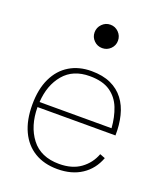

<svg xmlns="http://www.w3.org/2000/svg" viewBox="-135 -817 780 912"><g transform="rotate(20 254.5 -360.5)"><path d="M73.7 -239.3H467.8Q468.8 -293 457.5 -338.4Q446.3 -383.8 420.9 -417.2Q395.5 -450.7 355 -469.2Q314.5 -487.8 257.3 -487.8Q193.8 -487.8 146.5 -459.2Q99.1 -430.7 72.8 -375.7Q46.4 -320.8 46.4 -241.7Q46.4 -163.6 72.3 -108.4Q98.1 -53.2 146.5 -23.9Q194.8 5.4 262.2 5.4Q334.5 5.4 384.5 -27.6Q434.6 -60.5 457 -120.6L430.2 -130.9Q412.1 -82 369.9 -51.3Q327.6 -20.5 261.7 -20.5Q168.9 -20.5 121.6 -82Q74.2 -143.6 73.7 -239.3ZM74.7 -265.1Q80.1 -352.1 126.7 -407.2Q173.3 -462.4 257.3 -462.4Q323.2 -462.4 361.3 -436Q399.4 -409.7 417 -365Q434.6 -320.3 438.5 -265.1ZM207 -666Q207 -641.6 224.4 -624.5Q241.7 -607.4 266.1 -607.4Q290.5 -607.4 307.9 -624.5Q325.2 -641.6 325.2 -666Q325.2 -690.4 307.9 -708Q290.5 -725.6 266.1 -725.6Q241.7 -725.6 224.4 -708Q207 -690.4 207 -666Z"/></g></svg>

Font: Estedad-FD-VF Thin
Style: Regular
Weight: 100
Designer: Amin Abedi
Version: Version 5.0